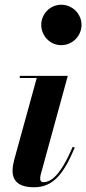

<svg xmlns="http://www.w3.org/2000/svg" viewBox="-20 -780 364 810"><path d="M154 -675C154 -629.5 190.5 -589.5 238.5 -589.5C286.5 -589.5 324 -629.5 324 -675C324 -720.5 286.5 -760 238.5 -760C190.5 -760 154 -720.5 154 -675ZM295.5 -157.5 286.5 -160.5C235.5 -40.5 195.5 -11.5 163 -11.5C153 -11.5 149.5 -18 149.5 -26.5C149.5 -31 150 -36.5 151.5 -42.5L266 -460H63.5V-451H135L40 -106C37 -95 33 -77 33 -59.5C33 -17 59 10 123.5 10C204.5 10 248 -45.5 295.5 -157.5Z"/></svg>

Font: Bodoni* 24pt
Style: Bold Italic
Weight: 700
Italic angle: -13°
Version: Version 2.3